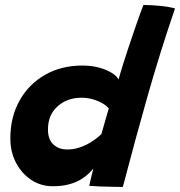

<svg xmlns="http://www.w3.org/2000/svg" viewBox="-20 -740 716 763"><path d="M334.8 -1.5Q336.2 -8.6 339.1 -21.6Q342 -34.5 345.4 -48.2Q348.9 -61.9 351.2 -70.4Q344.4 -62 332.2 -50.1Q320.1 -38.2 301.2 -26.8Q282.2 -15.2 254.7 -7.6Q227.1 0.1 189.4 0.1Q142.2 0.1 104.1 -25.2Q65.9 -50.5 43.5 -93.5Q21.1 -136.5 21.1 -189.8Q21.1 -274.8 57.6 -340.1Q94.1 -405.4 158.7 -442.4Q223.2 -479.5 307 -479.5Q344.6 -479.5 374.9 -471Q405.2 -462.5 425.2 -449.7Q445.1 -436.9 451.1 -423.9Q458.6 -451.5 469.4 -485.9Q480.2 -520.4 492.4 -556.5Q504.5 -592.6 515.8 -625.6Q527.1 -658.6 536.2 -683.7Q545.4 -708.8 550 -720.2Q579 -720.2 614.4 -716.9Q649.9 -713.6 675.5 -706.4Q616.5 -534.1 567.2 -360.6Q517.9 -187.1 468.1 2.9Q456 2.9 430.1 2.4Q404.2 2 377.2 1Q350.2 0 334.8 -1.5ZM247.2 -146Q268.6 -146 288.4 -151.5Q308.1 -157 325.7 -166.2Q343.2 -175.4 357.8 -186.1Q372.4 -196.9 383 -207.2Q385.9 -217.4 389.9 -231.6Q393.9 -245.8 398.1 -260.4Q402.4 -275.1 406.1 -288.1Q409.9 -301.1 412.2 -308.9Q404.2 -319.4 387.5 -329.2Q370.8 -339 349.1 -345.3Q327.5 -351.6 303.6 -351.6Q246.9 -351.6 208.8 -317.4Q170.6 -283.1 170.6 -225.8Q170.6 -185.9 192 -165.9Q213.4 -146 247.2 -146Z"/></svg>

Font: Grandstander Thin
Style: Italic
Weight: 100
Italic angle: -15°
Designer: Tyler Finck
Foundry: Etcetera Type Co
Version: Version 1.200